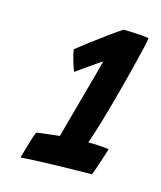

<svg xmlns="http://www.w3.org/2000/svg" viewBox="-70 -690 418 498"><g transform="rotate(15 139.0 -441.0)"><path d="M189.5 -330Q196 -330 206.8 -329.8Q217.5 -329.5 228.2 -328.5Q239 -327.5 245 -326.5Q243.5 -322 240.5 -312Q237.5 -302 233.5 -290.2Q229.5 -278.5 226 -268.2Q222.5 -258 220 -252.5Q209 -252.5 182 -252Q155 -251.5 123.5 -250.8Q92 -250 65.8 -248.8Q39.5 -247.5 30 -246.5Q32.5 -256 36.5 -270.5Q40.5 -285 44.8 -298.5Q49 -312 52.5 -319.5Q60 -321 72.2 -322.2Q84.5 -323.5 96.5 -325Q108.5 -326.5 114 -327Q116.5 -336 122.2 -357.5Q128 -379 135.5 -406.2Q143 -433.5 150.5 -460.8Q158 -488 164 -510Q170 -532 172.5 -542.5Q168.5 -540.5 159.5 -534.2Q150.5 -528 139.8 -520.5Q129 -513 120 -506.5Q111 -500 106.5 -497Q101.5 -509.5 97 -525Q92.5 -540.5 90.5 -553.5Q99 -560.5 120 -576.5Q141 -592.5 164.2 -609.5Q187.5 -626.5 202 -636Q210.5 -636 223.8 -635.5Q237 -635 250 -634Q263 -633 270.5 -631.5Q270 -624.5 264 -598.8Q258 -573 248.2 -534.8Q238.5 -496.5 226 -451Q218.5 -423 209.2 -391.5Q200 -360 189.5 -330Z"/></g></svg>

Font: Grandstander Thin Medium
Style: Italic
Weight: 500
Italic angle: -15°
Version: Version 1.200